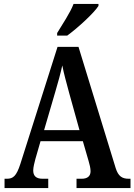

<svg xmlns="http://www.w3.org/2000/svg" viewBox="-20 -951 680 971"><path d="M269 -784V-771H320C375 -811 456 -886 478 -921V-931H352C335 -886 296 -829 269 -784ZM3 0H224V-47H195C161 -47 148 -63 148 -89C148 -106 155 -131 159 -147L185 -237H399L428 -137C433 -121 438 -100 438 -85C438 -59 421 -47 393 -47H367V0H640V-47H631C597 -47 578 -60 565 -101L377 -714H271L83 -122C63 -60 46 -47 15 -47H3ZM203 -293 260 -488C274 -535 286 -579 295 -620C303 -578 316 -533 330 -480L382 -293Z"/></svg>

Font: Noto Serif Georgian Condensed SemiBold
Style: Regular
Weight: 600
Width: 3
Designer: Monotype Design Team, Akaki Razmadze
Foundry: Google LLC
Version: Version 2.003